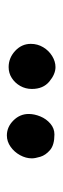

<svg xmlns="http://www.w3.org/2000/svg" viewBox="164 -992 178 545"><g transform="rotate(90 252.5 -719.0)"><path d="M170 -655Q144 -655 124 -673.5Q104 -692 104 -718Q104 -737 113.5 -753Q123 -769 138.5 -778.5Q154 -788 170 -788Q190 -788 211 -770.5Q232 -753 232 -721Q232 -703 223.5 -688Q215 -673 201 -664Q187 -655 170 -655ZM364 -650Q340 -650 321.5 -668.5Q303 -687 303 -712Q303 -728 310 -745Q317 -762 330.5 -773.5Q344 -785 361 -785Q391 -785 405.5 -772.5Q420 -760 424.5 -745Q429 -730 429 -721Q429 -704 420 -687.5Q411 -671 396 -660.5Q381 -650 364 -650Z"/></g></svg>

Font: Playpen Sans Thai
Style: Regular
Weight: 400
Designer: Sirin Gunkloy, Laura Meseguer, Veronika Burian, José Scaglione
Foundry: TypeTogether
Version: Version 2.000